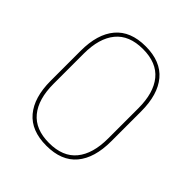

<svg xmlns="http://www.w3.org/2000/svg" viewBox="-183 -768 897 897"><g transform="rotate(45 265.5 -319.5)"><path d="M265.5 9Q166 9 115.8 -50.5Q65.5 -110 65.5 -220V-418Q65.5 -528.5 115.8 -588.2Q166 -648 265.5 -648Q365.5 -648 415.5 -588.2Q465.5 -528.5 465.5 -418V-220Q465.5 -110 415.5 -50.5Q365.5 9 265.5 9ZM265.5 -9Q356.5 -9 401.2 -63.8Q446 -118.5 446 -219.5V-419Q446 -520.5 401.2 -575.2Q356.5 -630 265.5 -630Q175 -630 130 -575.2Q85 -520.5 85 -419V-219.5Q85 -118.5 130 -63.8Q175 -9 265.5 -9Z"/></g></svg>

Font: Anek Bangla Thin
Style: Regular
Weight: 250
Designer: Sulekha Rajkumar (Bangla), Yesha Goshar (Latin)
Foundry: Ek Type
Version: Version 1.003